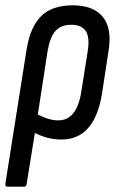

<svg xmlns="http://www.w3.org/2000/svg" viewBox="-24 -516 450 721"><path d="M4 185Q-5 185 -4 175L76 -331Q90 -416 131 -456Q172 -496 249 -496Q327 -496 362.5 -452Q398 -408 383 -321L359 -164Q331 8 207 8Q155 8 107 -17L76 175Q75 185 66 185ZM155 -326 118 -86Q135 -77 155 -70.5Q175 -64 195 -64Q264 -64 281 -170L305 -321Q314 -376 298 -399.5Q282 -423 244 -423Q206 -423 185 -400.5Q164 -378 155 -326Z"/></svg>

Font: Sofia Sans Condensed Medium
Style: Italic
Weight: 500
Italic angle: -9°
Designer: Botio Nikoltchev, Ani Petrova
Foundry: lettersoup
Version: Version 4.101; ttfautohint (v1.8.4.7-5d5b)